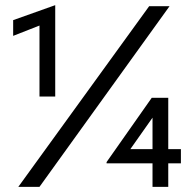

<svg xmlns="http://www.w3.org/2000/svg" viewBox="-20 -724 751 744"><path d="M31 -585V-646L194 -704V-350H133V-625ZM558 -700H637L133 0H51ZM632 -146H681V-91H632V0H571V-91H393V-96L568 -345H632ZM571 -268 485 -146H571Z"/></svg>

Font: Tilda Sans
Style: Regular
Weight: 400
Designer: ParaType Ltd
Foundry: ParaType Ltd
Version: Version 1.002W